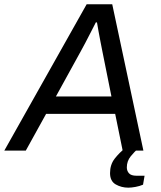

<svg xmlns="http://www.w3.org/2000/svg" viewBox="-51 -706 753 900"><path d="M-30.8 0 355.2 -686H475.1L621.2 0H524L488.9 -172.2H165.1L69.9 0ZM211 -253.7H471.4L428.5 -467.4Q424.9 -486.8 419.9 -511.1Q414.9 -535.4 410.8 -559.6Q406.6 -583.7 403.6 -601H398.2Q388.2 -581 374.7 -555Q361.3 -528.9 348.8 -504.9Q336.3 -480.9 327.7 -465.8ZM550.3 173.7Q518.2 173.7 491.5 158.5Q464.8 143.2 464.8 105.5Q464.8 65.6 486.7 37.5Q508.7 9.5 536 -12H596.5L595.5 -8Q580.1 4.1 561.8 26.6Q543.5 49.1 543.5 78.7Q543.5 95.1 553.7 106.4Q563.9 117.7 588.6 117.7H626.7L619.5 159.7Q603.3 166.7 583.9 170.2Q564.6 173.7 550.3 173.7Z"/></svg>

Font: Archivo Variable SemiBold
Style: Italic
Weight: 600
Italic angle: -10°
Designer: Hector Gatti
Foundry: Omnibus-Type
Version: Version 2.001